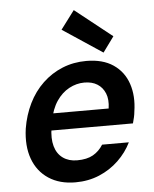

<svg xmlns="http://www.w3.org/2000/svg" viewBox="-55 -814 700 872"><g transform="rotate(-5 295.5 -378.0)"><path d="M254 12Q182 12 132 -21Q82 -54 60.5 -113Q39 -172 50 -251Q60 -312 85.5 -364Q111 -416 151 -454Q191 -492 241.5 -512.5Q292 -533 350 -533Q425 -533 473 -500.5Q521 -468 540 -411.5Q559 -355 548 -285Q547 -273 544 -259.5Q541 -246 537 -232H133L147 -309H433Q439 -350 427.5 -378Q416 -406 392 -421Q368 -436 333 -436Q297 -436 263.5 -418Q230 -400 206 -364.5Q182 -329 172 -275L167 -246Q159 -196 169 -160.5Q179 -125 205.5 -106Q232 -87 270 -87Q315 -87 343 -103Q371 -119 389 -148H511Q489 -103 451 -66.5Q413 -30 363 -9Q313 12 254 12ZM432 -564 251 -684 314 -768 483 -634Z"/></g></svg>

Font: DM Sans 10pt SemiBold
Style: Italic
Weight: 600
Italic angle: -10°
Version: Version 4.004;gftools[0.9.30]